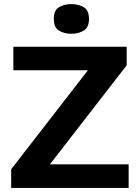

<svg xmlns="http://www.w3.org/2000/svg" viewBox="-20 -928 685 948"><path d="M615.2 -116.7V0H35.2V-92.3L414.1 -581.1H45.9V-697.3H605.5V-605.5L226.6 -116.7ZM333 -907.7Q367.7 -907.7 393.6 -892.3Q419.4 -877 419.4 -834.5Q419.4 -793 393.6 -777.1Q367.7 -761.2 333 -761.2Q296.4 -761.2 271 -777.1Q245.6 -793 245.6 -834.5Q245.6 -877 271 -892.3Q296.4 -907.7 333 -907.7Z"/></svg>

Font: Lunasima
Style: Bold
Weight: 700
Designer: The DocRepair Project, Monotype Design Team
Foundry: Google
Version: Version 2.009